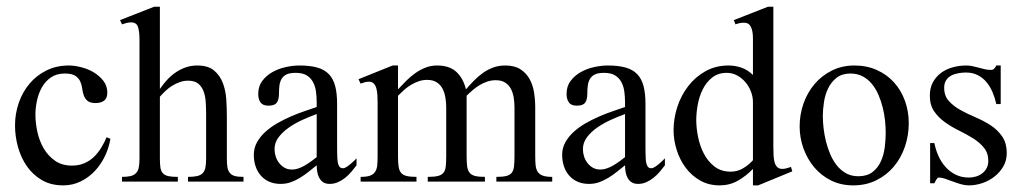

<svg xmlns="http://www.w3.org/2000/svg" viewBox="-20 -543 3057 574"><path d="M310.1 -127.9Q305.7 -101.6 293.9 -76.7Q282.2 -51.8 263.9 -32.2Q245.6 -12.7 221.4 -0.7Q197.3 11.2 168.9 11.2Q132.3 11.2 105.2 -4.6Q78.1 -20.5 60.3 -46.1Q42.5 -71.8 33.7 -103.8Q24.9 -135.7 24.9 -168Q24.9 -203.1 36.1 -235.6Q47.4 -268.1 68.4 -293Q89.4 -317.9 119.1 -332.5Q148.9 -347.2 186 -347.2Q202.6 -347.2 222.9 -342Q243.2 -336.9 260.3 -326.7Q277.3 -316.4 289.1 -301.3Q300.8 -286.1 300.8 -266.1Q300.8 -249.5 291.3 -242.2Q281.7 -234.9 266.1 -234.9Q249.5 -234.9 241.7 -241.5Q233.9 -248 230.5 -257.8Q227.1 -267.6 225.6 -279.1Q224.1 -290.5 219.5 -300.3Q214.8 -310.1 204.6 -316.7Q194.3 -323.2 173.8 -323.2Q149.4 -323.2 132.6 -311.8Q115.7 -300.3 105.5 -282.2Q95.2 -264.2 90.6 -242.4Q85.9 -220.7 85.9 -200.2Q85.9 -175.3 91.8 -148.4Q97.7 -121.6 110.8 -99.1Q124 -76.7 144.8 -62.3Q165.5 -47.9 194.8 -47.9Q215.3 -47.9 231.4 -54.7Q247.6 -61.5 260 -73.2Q272.5 -85 282 -100.3Q291.5 -115.7 298.8 -132.8Z M542 0V-14.2Q558.6 -14.2 569.1 -16.6Q579.6 -19 585.7 -25.1Q591.8 -31.2 594 -41.7Q596.2 -52.2 596.2 -68.8V-201.2Q596.2 -220.2 595 -238.3Q593.8 -256.3 588.4 -270.5Q583 -284.7 572.3 -293.2Q561.5 -301.8 542 -301.8Q529.3 -301.8 517.6 -297.6Q505.9 -293.5 495.1 -286.9Q484.4 -280.3 475.1 -271.5Q465.8 -262.7 458 -253.9V-68.8Q458 -51.8 459.7 -41.3Q461.4 -30.8 467.3 -24.7Q473.1 -18.6 483.6 -16.4Q494.1 -14.2 511.7 -14.2V0H344.7V-14.2Q360.8 -14.2 371.1 -16.8Q381.3 -19.5 387.2 -26.1Q393.1 -32.7 395 -43Q397 -53.2 397 -68.8V-424.8Q397 -448.2 392.6 -462.2Q388.2 -476.1 372.1 -476.1Q365.2 -476.1 358.4 -474.4Q351.6 -472.7 344.7 -470.2L338.9 -482.9L440.9 -522.9H458V-276.9Q467.8 -291.5 479.5 -304.2Q491.2 -316.9 505.1 -326.4Q519 -335.9 535.2 -341.6Q551.3 -347.2 569.8 -347.2Q602.1 -347.2 619.9 -332.3Q637.7 -317.4 646.2 -294.9Q654.8 -272.5 656.5 -245.6Q658.2 -218.8 658.2 -194.8V-68.8Q658.2 -53.2 659.9 -43Q661.6 -32.7 667 -26.1Q672.4 -19.5 682.1 -16.8Q691.9 -14.2 708 -14.2V0Z M1045.9 -48.8Q1039.1 -39.6 1030.5 -29.5Q1022 -19.5 1012 -11.5Q1002 -3.4 990.2 1.7Q978.5 6.8 965.8 6.8Q954.1 6.8 946.5 2Q939 -2.9 934.6 -11Q930.2 -19 928.5 -28.8Q926.8 -38.6 926.8 -48.8Q914.6 -39.1 902.3 -29.3Q890.1 -19.5 877 -11.5Q863.8 -3.4 849.6 1.7Q835.4 6.8 818.8 6.8Q799.8 6.8 784.9 0.2Q770 -6.3 759.8 -18.1Q749.5 -29.8 744.1 -45.7Q738.8 -61.5 738.8 -80.1Q738.8 -100.6 748.3 -117.7Q757.8 -134.8 773.4 -148.9Q789.1 -163.1 809.1 -174.6Q829.1 -186 850.1 -195.1Q871.1 -204.1 891.1 -210.9Q911.1 -217.8 926.8 -223.1V-236.8Q926.8 -253.9 924.6 -269.8Q922.4 -285.6 915.5 -298.1Q908.7 -310.5 896.5 -317.9Q884.3 -325.2 863.8 -325.2Q846.7 -325.2 836.9 -320.6Q827.1 -315.9 822 -307.4Q816.9 -298.8 815.4 -287.4Q814 -275.9 814 -262.2Q814 -245.6 807.6 -236.3Q801.3 -227.1 782.7 -227.1Q765.6 -227.1 758.8 -236.8Q752 -246.6 752 -262.2Q752 -285.2 764.2 -301.3Q776.4 -317.4 794.7 -327.6Q813 -337.9 834.5 -342.5Q856 -347.2 875 -347.2Q906.7 -347.2 928.5 -341.1Q950.2 -335 963.4 -321Q976.6 -307.1 982.2 -285.2Q987.8 -263.2 987.8 -231.9V-117.2Q987.8 -109.9 987.8 -101.6Q987.8 -93.3 988 -85.2Q988.3 -77.1 988.5 -70.1Q988.8 -63 989.7 -58.1Q990.7 -51.3 994.1 -45.7Q997.6 -40 1005.9 -40Q1009.8 -40 1015.6 -43.7Q1021.5 -47.4 1027.3 -52.2Q1033.2 -57.1 1038.3 -62Q1043.5 -66.9 1045.9 -69.8ZM926.8 -202.1Q908.2 -195.3 886.2 -185.5Q864.3 -175.8 845.2 -162.8Q826.2 -149.9 813.5 -133.5Q800.8 -117.2 800.8 -97.2Q800.8 -85.9 804.2 -75.2Q807.6 -64.5 814.5 -55.7Q821.3 -46.9 830.8 -41.5Q840.3 -36.1 853 -36.1Q862.8 -36.1 872.6 -39.6Q882.3 -43 891.8 -48.6Q901.4 -54.2 910.4 -60.8Q919.4 -67.4 926.8 -73.2Z M1463.9 0V-14.2Q1483.4 -14.2 1494.4 -17.1Q1505.4 -20 1510.5 -27.3Q1515.6 -34.7 1516.8 -46.6Q1518.1 -58.6 1518.1 -76.2V-222.2Q1518.1 -236.3 1515.9 -250.7Q1513.7 -265.1 1507.6 -276.9Q1501.5 -288.6 1490.5 -295.9Q1479.5 -303.2 1461.9 -303.2Q1449.2 -303.2 1437.3 -299.3Q1425.3 -295.4 1414.3 -288.8Q1403.3 -282.2 1393.6 -273.9Q1383.8 -265.6 1375 -256.8V-76.2Q1375 -58.6 1376.5 -46.6Q1377.9 -34.7 1383.3 -27.3Q1388.7 -20 1399.7 -17.1Q1410.6 -14.2 1429.7 -14.2V0H1258.8V-14.2Q1278.8 -14.2 1289.8 -17.1Q1300.8 -20 1306.2 -27.1Q1311.5 -34.2 1312.7 -46.1Q1314 -58.1 1314 -76.2V-222.2Q1314 -236.8 1311.5 -251.5Q1309.1 -266.1 1303 -277.8Q1296.9 -289.6 1285.6 -296.9Q1274.4 -304.2 1256.8 -304.2Q1243.7 -304.2 1231.7 -300Q1219.7 -295.9 1208.7 -289.3Q1197.8 -282.7 1188.2 -274.2Q1178.7 -265.6 1169.9 -256.8V-76.2Q1169.9 -58.6 1171.4 -46.6Q1172.9 -34.7 1178.2 -27.3Q1183.6 -20 1194.8 -17.1Q1206.1 -14.2 1225.1 -14.2V0H1058.1V-14.2Q1076.2 -14.2 1086.2 -17.8Q1096.2 -21.5 1101.3 -29.1Q1106.4 -36.6 1107.7 -48.3Q1108.9 -60.1 1108.9 -76.2V-237.3Q1108.9 -248.5 1108.2 -259.5Q1107.4 -270.5 1105 -279.3Q1102.5 -288.1 1097.2 -293.5Q1091.8 -298.8 1083 -298.8Q1076.7 -298.8 1070.3 -297.1Q1064 -295.4 1058.1 -293L1051.8 -306.2L1153.8 -347.2H1169.9V-275.9Q1181.6 -288.6 1194.3 -301.3Q1207 -314 1221.4 -324.2Q1235.8 -334.5 1252 -340.8Q1268.1 -347.2 1287.1 -347.2Q1323.2 -347.2 1344 -328.4Q1364.7 -309.6 1373 -275.9Q1384.8 -289.6 1397.2 -302.2Q1409.7 -314.9 1423.8 -325Q1438 -335 1454.3 -341.1Q1470.7 -347.2 1490.7 -347.2Q1518.1 -347.2 1535.4 -336.2Q1552.7 -325.2 1562.7 -307.6Q1572.8 -290 1576.4 -267.6Q1580.1 -245.1 1580.1 -222.2V-76.2Q1580.1 -60.5 1581.3 -48.8Q1582.5 -37.1 1587.6 -29.3Q1592.8 -21.5 1603 -17.8Q1613.3 -14.2 1630.9 -14.2V0Z M1967.8 -48.8Q1960.9 -39.6 1952.4 -29.5Q1943.8 -19.5 1933.8 -11.5Q1923.8 -3.4 1912.1 1.7Q1900.4 6.8 1887.7 6.8Q1876 6.8 1868.4 2Q1860.8 -2.9 1856.4 -11Q1852.1 -19 1850.3 -28.8Q1848.6 -38.6 1848.6 -48.8Q1836.4 -39.1 1824.2 -29.3Q1812 -19.5 1798.8 -11.5Q1785.6 -3.4 1771.5 1.7Q1757.3 6.8 1740.7 6.8Q1721.7 6.8 1706.8 0.2Q1691.9 -6.3 1681.6 -18.1Q1671.4 -29.8 1666 -45.7Q1660.6 -61.5 1660.6 -80.1Q1660.6 -100.6 1670.2 -117.7Q1679.7 -134.8 1695.3 -148.9Q1710.9 -163.1 1731 -174.6Q1751 -186 1772 -195.1Q1793 -204.1 1813 -210.9Q1833 -217.8 1848.6 -223.1V-236.8Q1848.6 -253.9 1846.4 -269.8Q1844.2 -285.6 1837.4 -298.1Q1830.6 -310.5 1818.4 -317.9Q1806.2 -325.2 1785.6 -325.2Q1768.6 -325.2 1758.8 -320.6Q1749 -315.9 1743.9 -307.4Q1738.8 -298.8 1737.3 -287.4Q1735.8 -275.9 1735.8 -262.2Q1735.8 -245.6 1729.5 -236.3Q1723.1 -227.1 1704.6 -227.1Q1687.5 -227.1 1680.7 -236.8Q1673.8 -246.6 1673.8 -262.2Q1673.8 -285.2 1686 -301.3Q1698.2 -317.4 1716.6 -327.6Q1734.9 -337.9 1756.3 -342.5Q1777.8 -347.2 1796.9 -347.2Q1828.6 -347.2 1850.3 -341.1Q1872.1 -335 1885.3 -321Q1898.4 -307.1 1904.1 -285.2Q1909.7 -263.2 1909.7 -231.9V-117.2Q1909.7 -109.9 1909.7 -101.6Q1909.7 -93.3 1909.9 -85.2Q1910.2 -77.1 1910.4 -70.1Q1910.6 -63 1911.6 -58.1Q1912.6 -51.3 1916 -45.7Q1919.4 -40 1927.7 -40Q1931.6 -40 1937.5 -43.7Q1943.4 -47.4 1949.2 -52.2Q1955.1 -57.1 1960.2 -62Q1965.3 -66.9 1967.8 -69.8ZM1848.6 -202.1Q1830.1 -195.3 1808.1 -185.5Q1786.1 -175.8 1767.1 -162.8Q1748 -149.9 1735.4 -133.5Q1722.7 -117.2 1722.7 -97.2Q1722.7 -85.9 1726.1 -75.2Q1729.5 -64.5 1736.3 -55.7Q1743.2 -46.9 1752.7 -41.5Q1762.2 -36.1 1774.9 -36.1Q1784.7 -36.1 1794.4 -39.6Q1804.2 -43 1813.7 -48.6Q1823.2 -54.2 1832.3 -60.8Q1841.3 -67.4 1848.6 -73.2Z M2246.6 11.2H2231V-38.1Q2210.4 -16.6 2185.8 -2.7Q2161.1 11.2 2131.8 11.2Q2098.6 11.2 2073 -3.4Q2047.4 -18.1 2029.8 -41.7Q2012.2 -65.4 2002.9 -95Q1993.7 -124.5 1993.7 -153.8Q1993.7 -189 2004.9 -223.4Q2016.1 -257.8 2037.4 -285.4Q2058.6 -313 2089.1 -330.1Q2119.6 -347.2 2157.7 -347.2Q2178.2 -347.2 2197 -340.6Q2215.8 -334 2231 -318.8V-428.2Q2231 -450.2 2224.9 -462.6Q2218.8 -475.1 2204.6 -475.1Q2197.8 -475.1 2191.7 -473.9Q2185.5 -472.7 2178.7 -470.2L2173.8 -482.9L2275.9 -522.9H2292V-103.5Q2292 -88.9 2292.7 -76.9Q2293.5 -64.9 2296.1 -56.4Q2298.8 -47.9 2304.2 -43Q2309.6 -38.1 2318.8 -38.1Q2324.7 -38.1 2331.3 -39.8Q2337.9 -41.5 2344.7 -43.9L2348.6 -30.8ZM2231 -237.8Q2231 -253.4 2225.1 -269Q2219.2 -284.7 2208.7 -297.1Q2198.2 -309.6 2183.8 -317.4Q2169.4 -325.2 2152.8 -325.2Q2126.5 -325.2 2108.9 -311Q2091.3 -296.9 2080.8 -275.6Q2070.3 -254.4 2065.9 -229.7Q2061.5 -205.1 2061.5 -184.1Q2061.5 -160.6 2066.9 -133.8Q2072.3 -106.9 2084.2 -83.7Q2096.2 -60.5 2116 -45.2Q2135.7 -29.8 2164.6 -29.8Q2184.6 -29.8 2201.4 -39.8Q2218.3 -49.8 2231 -64Z M2696.8 -174.8Q2696.8 -138.2 2685.3 -104.5Q2673.8 -70.8 2652.3 -45.2Q2630.9 -19.5 2600.1 -4.2Q2569.3 11.2 2530.8 11.2Q2494.1 11.2 2464.6 -3.4Q2435.1 -18.1 2414.3 -42.7Q2393.6 -67.4 2382.1 -99.1Q2370.6 -130.9 2370.6 -165Q2370.6 -200.7 2382.1 -233.4Q2393.6 -266.1 2415 -291.5Q2436.5 -316.9 2466.8 -332Q2497.1 -347.2 2534.7 -347.2Q2571.3 -347.2 2601.3 -333.7Q2631.3 -320.3 2652.6 -296.9Q2673.8 -273.4 2685.3 -241.9Q2696.8 -210.4 2696.8 -174.8ZM2627.9 -146Q2627.9 -162.1 2626 -181.6Q2624 -201.2 2619.1 -220.9Q2614.3 -240.7 2606.4 -259Q2598.6 -277.3 2586.9 -291.7Q2575.2 -306.2 2559.1 -314.7Q2543 -323.2 2522.5 -323.2Q2497.6 -323.2 2481.4 -310.8Q2465.3 -298.3 2456.1 -279.5Q2446.8 -260.7 2443.4 -238.3Q2439.9 -215.8 2439.9 -195.8Q2439.9 -179.7 2442.1 -160.2Q2444.3 -140.6 2449.2 -120.6Q2454.1 -100.6 2462.2 -81.8Q2470.2 -63 2481.9 -48.3Q2493.7 -33.7 2509.5 -24.9Q2525.4 -16.1 2545.9 -16.1Q2572.3 -16.1 2588.4 -28.6Q2604.5 -41 2613.3 -60.3Q2622.1 -79.6 2625 -102.5Q2627.9 -125.5 2627.9 -146Z M2989.7 -85Q2989.7 -63 2979.5 -45.4Q2969.2 -27.8 2953.1 -15.1Q2937 -2.4 2916.7 4.4Q2896.5 11.2 2876.5 11.2Q2864.7 11.2 2852.3 7.6Q2839.8 3.9 2828.1 -0.5Q2816.4 -4.9 2805.9 -8.5Q2795.4 -12.2 2786.6 -12.2Q2784.2 -12.2 2782.2 -10Q2780.3 -7.8 2778.6 -5.1Q2776.9 -2.4 2775.6 0.5Q2774.4 3.4 2773.4 4.9H2760.7V-115.2H2773.4Q2777.3 -95.2 2785.6 -76.7Q2793.9 -58.1 2806.9 -43.7Q2819.8 -29.3 2837.2 -20.8Q2854.5 -12.2 2876.5 -12.2Q2887.7 -12.2 2898.2 -15.4Q2908.7 -18.6 2916.7 -24.9Q2924.8 -31.2 2929.7 -40.5Q2934.6 -49.8 2934.6 -62Q2934.6 -85.4 2921.6 -101.3Q2908.7 -117.2 2889.2 -129.4Q2869.6 -141.6 2847.2 -152.6Q2824.7 -163.6 2805.2 -177.5Q2785.6 -191.4 2772.7 -210.2Q2759.8 -229 2759.8 -256.8Q2759.8 -280.3 2769 -297.1Q2778.3 -314 2793.5 -325.2Q2808.6 -336.4 2828.4 -341.8Q2848.1 -347.2 2868.7 -347.2Q2878.4 -347.2 2887.7 -345.2Q2897 -343.3 2906.2 -340.6Q2915.5 -337.9 2924.6 -335.9Q2933.6 -334 2942.9 -334Q2948.7 -334 2952.4 -337.9Q2956.1 -341.8 2958.5 -347.2H2971.7V-231.9H2958.5Q2954.6 -250 2947.5 -266.8Q2940.4 -283.7 2929.7 -296.9Q2918.9 -310.1 2903.6 -318.1Q2888.2 -326.2 2867.7 -326.2Q2856.9 -326.2 2845.5 -324.2Q2834 -322.3 2824.5 -317.4Q2814.9 -312.5 2808.8 -303.5Q2802.7 -294.4 2802.7 -280.8Q2802.7 -256.3 2816.7 -241Q2830.6 -225.6 2851.3 -214.1Q2872.1 -202.6 2896.2 -192.4Q2920.4 -182.1 2941.2 -168.7Q2961.9 -155.3 2975.8 -135.5Q2989.7 -115.7 2989.7 -85Z"/></svg>

Font: Scheherazade Rohingya
Style: Regular
Weight: 400
Designer: SIL International
Foundry: SIL International
Version: Version 2.000 (build 440/429)